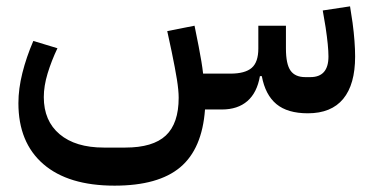

<svg xmlns="http://www.w3.org/2000/svg" viewBox="-20 -345 1178 605"><path d="M950 12Q886 12 851 -17Q816 -46 805 -105H799Q790 -53 759.5 -26.5Q729 0 679 0H626Q617 124 548 182Q479 240 341 240Q195 240 116.5 172Q38 104 38 -20Q38 -65 50.5 -115Q63 -165 85 -216L161 -193Q142 -153 130 -113.5Q118 -74 118 -39Q118 36 168 78Q218 120 307 120H375Q462 120 502.5 82Q543 44 543 -37Q543 -60 537.5 -94.5Q532 -129 521 -182L507 -247L593 -264L606 -199Q611 -173 614.5 -152Q618 -131 620 -113H706Q752 -113 773 -131Q794 -149 794 -192V-264H881V-192Q881 -143 895.5 -122.5Q910 -102 942 -102H958Q1015 -102 1015 -167Q1015 -199 1006 -259L997 -312L1083 -325L1091 -273Q1095 -243 1097 -216Q1099 -189 1099 -167Q1099 -79 1061.5 -33.5Q1024 12 950 12Z"/></svg>

Font: IBM Plex Arabic Medium
Style: Regular
Weight: 500
Designer: Mike Abbink, Paul van der Laan, Pieter van Rosmalen, Wael Morcos, Khajak Apelian
Foundry: Bold Monday
Version: Version 1.0